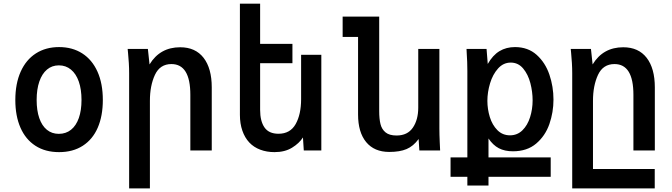

<svg xmlns="http://www.w3.org/2000/svg" viewBox="-20 -815 3640 1040"><path d="M63 -273.5Q63 -362 92 -426.8Q121 -491.5 174.5 -525.8Q228 -560 300 -560Q372 -560 425.5 -525.8Q479 -491.5 508 -427Q537 -362.5 537 -273.5Q537 -187 509.5 -123.5Q482 -60 428.5 -25.5Q375 9 300 9Q225 9 171.8 -25.5Q118.5 -60 90.8 -123.5Q63 -187 63 -273.5ZM421.5 -273.5Q421.5 -331 406.8 -373.2Q392 -415.5 364.2 -438.2Q336.5 -461 299 -461Q261.5 -461 234.5 -438.2Q207.5 -415.5 193 -373.2Q178.5 -331 178.5 -273.5Q178.5 -216.5 192.8 -175.2Q207 -134 234 -112Q261 -90 298.5 -90Q337 -90 364.8 -112.2Q392.5 -134.5 407 -175.8Q421.5 -217 421.5 -273.5Z M673.5 -529Q672.5 -536 671.5 -550H781L790 -466Q846.5 -559 956 -559Q1038.5 -559 1082.8 -501.8Q1127 -444.5 1127 -341.5V0H1011V-301.5Q1011 -468 908.5 -468Q846.5 -468 819.2 -409.5Q792 -351 792 -269V205.5H679.5V-419Q679.5 -446 677.8 -474Q676 -502 673.5 -529Z M1330.5 -43Q1306 -69 1292.8 -107.2Q1279.5 -145.5 1279.5 -193V-795H1389V-577.5H1564V-472.5H1389V-220Q1389 -158.5 1412.8 -124.5Q1436.5 -90.5 1488.5 -90.5Q1552 -90.5 1581.5 -143Q1611 -195.5 1611 -278V-518H1720.5V0H1625.5L1621 -70.5Q1601 -39 1562 -15Q1523 9 1467 9Q1425 9 1389.8 -4.2Q1354.5 -17.5 1330.5 -43Z M1919.5 -195V-615H1836V-725H2034V-213.5Q2034 -171 2041 -142.8Q2048 -114.5 2068.5 -97.8Q2089 -81 2128 -81Q2187.5 -81 2216.5 -123.8Q2245.5 -166.5 2245.5 -232V-550H2360V-119Q2360 -87.5 2362 -43.5Q2363 -28.5 2364 0H2251.5L2247.5 -62Q2219 -23 2182.2 -7.5Q2145.5 8 2088.5 8Q2007.5 8 1963.5 -45.2Q1919.5 -98.5 1919.5 -195Z M2420.5 37.5H2511.5V-430.5Q2511.5 -479.5 2508 -528.5Q2508 -535 2507 -550H2615.5L2622 -468.5Q2649 -516 2685.5 -538Q2722 -560 2769.5 -560Q2840 -560 2887 -517.8Q2934 -475.5 2956 -410.5Q2978 -345.5 2978 -275.5Q2978 -207 2955.8 -143Q2933.5 -79 2884.2 -37.2Q2835 4.5 2758.5 4.5Q2713.5 4.5 2681.8 -12.2Q2650 -29 2626 -65V37.5H2963V142.5H2626V190H2511.5V142.5H2420.5ZM2865 -271.5Q2865 -317.5 2852.8 -364.8Q2840.5 -412 2813.8 -444Q2787 -476 2746.5 -476Q2706.5 -476 2677.8 -444Q2649 -412 2634.5 -363.8Q2620 -315.5 2620 -268.5Q2620 -224 2633.2 -181Q2646.5 -138 2674.2 -110Q2702 -82 2742.5 -82Q2782 -82 2809.8 -109.2Q2837.5 -136.5 2851.2 -180Q2865 -223.5 2865 -271.5Z M3073.5 -529Q3072.5 -536 3071.5 -550H3181L3190 -466Q3246.5 -559 3356 -559Q3438.5 -559 3482.8 -501.8Q3527 -444.5 3527 -341.5V0H3411V-301.5Q3411 -468 3308.5 -468Q3246.5 -468 3219.2 -409.5Q3192 -351 3192 -269V100.5H3526.5V205.5H3079.5V-419Q3079.5 -446 3077.8 -474Q3076 -502 3073.5 -529Z"/></svg>

Font: JuliaMono SemiBold
Style: Regular
Weight: 600
Monospace: yes
Designer: cormullion
Foundry: corm
Version: Version 0.055; ttfautohint (v1.8.4)